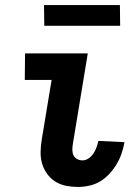

<svg xmlns="http://www.w3.org/2000/svg" viewBox="-20 -731 540 759"><path d="M288 8Q264 8 241 3.5Q218 -1 199 -13Q180 -25 166.5 -43.5Q153 -62 146.5 -84Q140 -106 140.5 -130.5Q141 -155 145 -179L184 -415H78L79 -520H327L268 -162Q266 -150 266 -138.5Q266 -127 270.5 -117.5Q275 -108 284.5 -102.5Q294 -97 306 -97Q319 -97 330.5 -105Q342 -113 349.5 -124.5Q357 -136 361.5 -148.5Q366 -161 369 -174L472 -169V-168Q468 -146 460.5 -124Q453 -102 441 -82Q429 -62 412.5 -44Q396 -26 376 -14Q356 -2 333 3Q310 8 288 8ZM155 -629 154 -711H454L455 -629Z"/></svg>

Font: Iosevka Term Curly Extrabold
Style: Italic
Weight: 800
Italic angle: -9°
Designer: Belleve Invis
Foundry: Belleve Invis
Version: Version 32.3.0